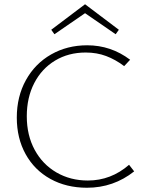

<svg xmlns="http://www.w3.org/2000/svg" viewBox="-20 -877 697 903"><path d="M236 -716 221 -737 380 -857 539 -737 524 -716 380 -815ZM611 -71Q514 6 389 6Q292 6 217 -35.5Q142 -77 100.5 -152Q59 -227 59 -324Q59 -423 102 -500.5Q145 -578 220.5 -621Q296 -664 390 -664Q502 -664 592 -596L564 -566Q523 -597 479 -613.5Q435 -630 383 -630Q302 -630 239 -592Q176 -554 141 -486Q106 -418 106 -330Q106 -241 143 -172.5Q180 -104 245.5 -66Q311 -28 393 -28Q502 -28 587 -102Z"/></svg>

Font: Ysabeau Infant Light
Style: Regular
Weight: 300
Designer: Christian Thalmann (Catharsis Fonts)
Version: Version 0.003